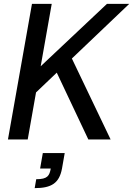

<svg xmlns="http://www.w3.org/2000/svg" viewBox="-20 -720 687 991"><path d="M21 0H123L166 -243L273 -345L436 0H551L351 -418L647 -700H532L190 -378L247 -700H145ZM159 251C246 251 286 225 300 150L314 70H201L187 150H242C235 187 226 205 167 205Z"/></svg>

Font: Uncut Sans Medium
Style: Italic
Weight: 500
Italic angle: -10°
Designer: Kasper Nordkvist
Foundry: Uncut Type
Version: Version 1.111;FEAKit 1.0